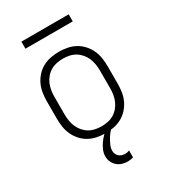

<svg xmlns="http://www.w3.org/2000/svg" viewBox="-222 -807 994 1132"><g transform="rotate(-30 275.0 -241.0)"><path d="M275 12Q247 12 218.5 6.5Q190 1 165 -12.5Q140 -26 120.5 -47.5Q101 -69 89 -94.5Q77 -120 72.5 -148.5Q68 -177 68 -205V-325Q68 -353 72.5 -381.5Q77 -410 89 -435.5Q101 -461 120.5 -482.5Q140 -504 165 -517.5Q190 -531 218.5 -536.5Q247 -542 275 -542Q303 -542 331.5 -536.5Q360 -531 385 -517.5Q410 -504 429.5 -482.5Q449 -461 461 -435.5Q473 -410 477.5 -381.5Q482 -353 482 -325V-205Q482 -177 477.5 -148.5Q473 -120 461 -94.5Q449 -69 429.5 -47.5Q410 -26 385 -12.5Q360 1 331.5 6.5Q303 12 275 12ZM275 -35Q297 -35 318.5 -39.5Q340 -44 358.5 -55Q377 -66 391.5 -83Q406 -100 414.5 -120Q423 -140 426.5 -161.5Q430 -183 430 -205V-325Q430 -347 426.5 -368.5Q423 -390 414.5 -410Q406 -430 391.5 -447Q377 -464 358.5 -475Q340 -486 318.5 -490.5Q297 -495 275 -495Q253 -495 231.5 -490.5Q210 -486 191.5 -475Q173 -464 158.5 -447Q144 -430 135.5 -410Q127 -390 123.5 -368.5Q120 -347 120 -325V-205Q120 -183 123.5 -161.5Q127 -140 135.5 -120Q144 -100 158.5 -83Q173 -66 191.5 -55Q210 -44 231.5 -39.5Q253 -35 275 -35ZM304 222Q285 222 266.5 216Q248 210 234 197.5Q220 185 212 167.5Q204 150 204 131Q204 109 212.5 88.5Q221 68 233.5 50Q246 32 261.5 16.5Q277 1 295 -12H322V0Q309 12 298 26Q287 40 278.5 55.5Q270 71 263 87.5Q256 104 256 122Q256 133 260.5 143.5Q265 154 273 161Q281 168 292 171.5Q303 175 313 175Q321 175 328.5 173.5Q336 172 343 169V216Q334 219 324 220.5Q314 222 304 222ZM436 -656H114V-704H436Z"/></g></svg>

Font: Lode Dark
Style: Regular
Weight: 400
Monospace: yes
Designer: Belleve Invis
Foundry: Belleve Invis
Version: Version 29.2.0; ttfautohint (v1.8.3)